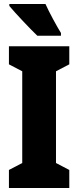

<svg xmlns="http://www.w3.org/2000/svg" viewBox="-20 -947 394 967"><path d="M209 -927H27V-917C53 -885 136 -797 168 -767H287V-781C269 -809 226 -888 209 -927ZM329 0V-91L262 -126V-588L329 -623V-714H25V-623L92 -588V-126L25 -91V0Z"/></svg>

Font: Noto Sans Lao ExtraCondensed Black
Style: Regular
Weight: 900
Width: 2
Designer: Monotype Design Team
Foundry: Monotype Imaging Inc.
Version: Version 2.003